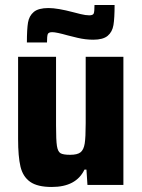

<svg xmlns="http://www.w3.org/2000/svg" viewBox="-20 -736 564 764"><path d="M52 -183V-510H203V-237Q203 -178 206.5 -155.5Q210 -133 220.5 -126.5Q231 -120 259 -120Q288 -120 300.5 -130Q313 -140 317 -164.5Q321 -189 321 -246V-510H471V0H328L324 -61H316Q283 8 186 8Q129 8 100 -12.5Q71 -33 61.5 -73Q52 -113 52 -183ZM173 -704Q209 -704 273 -687Q280 -685 300.5 -680Q321 -675 335 -675Q350 -675 353 -682.5Q356 -690 356 -716H436Q436 -664 431.5 -636.5Q427 -609 408.5 -593.5Q390 -578 351 -578Q320 -578 288.5 -585.5Q257 -593 250 -595Q204 -608 188 -608Q173 -608 170 -600Q167 -592 167 -567H87Q87 -620 91.5 -646.5Q96 -673 114.5 -688.5Q133 -704 173 -704Z"/></svg>

Font: Saira Semi Condensed
Style: Bold
Weight: 700
Width: 4
Designer: Hector Gatti with collaboration of the Omnibus-Type team
Foundry: Omnibus-Type
Version: Version 1.001; ttfautohint (v1.8)